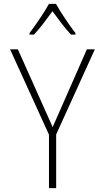

<svg xmlns="http://www.w3.org/2000/svg" viewBox="-20 -968 540 988"><path d="M132 -798V-790H155C186 -823 223 -873 250 -910C278 -872 313 -824 345 -790H368V-798C342 -831 292 -904 268 -948H232C209 -906 162 -837 132 -798ZM232 0H269V-276L468 -714H427L251 -314L72 -714H32L232 -275Z"/></svg>

Font: Noto Sans Mono ExtraCondensed ExtraLight
Style: Regular
Weight: 200
Width: 2
Designer: Monotype Design Team
Foundry: Monotype Imaging Inc.
Version: Version 2.014